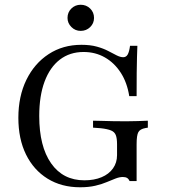

<svg xmlns="http://www.w3.org/2000/svg" viewBox="-20 -769 705 800"><path d="M313.7 11.3Q236.3 11.3 178.2 -24.6Q120.2 -60.5 88.3 -125.4Q56.5 -190.3 56.5 -278.2Q56.5 -367.7 89.9 -436.3Q123.4 -504.8 182.7 -543.5Q241.9 -582.3 319.4 -582.3Q356.5 -582.3 383.9 -574.6Q411.3 -566.9 431 -556.5Q450.8 -546 466.1 -538.3Q481.5 -530.6 493.5 -530.6Q505.6 -530.6 512.1 -541.9Q518.5 -553.2 521.8 -578.2H552.4Q551.6 -557.3 550.8 -530.6Q550 -504 549.6 -465.3Q549.2 -426.6 549.2 -368.5H518.5Q509.7 -425 483.1 -466.1Q456.5 -507.3 416.9 -529.8Q377.4 -552.4 328.2 -552.4Q271 -552.4 229.4 -520.6Q187.9 -488.7 165.7 -429Q143.5 -369.4 143.5 -285.5Q143.5 -158.9 193.1 -88.3Q242.7 -17.7 331.5 -17.7Q372.6 -17.7 403.2 -30.6Q433.9 -43.5 450.8 -67.3Q467.7 -91.1 467.7 -122.6V-167.7Q467.7 -192.7 462.5 -206Q457.3 -219.4 442.7 -225.4Q428.2 -231.5 400 -234.7L367.7 -237.1V-266.1Q383.1 -266.1 404.8 -265.3Q426.6 -264.5 451.6 -264.1Q476.6 -263.7 500.8 -263.7H508.9Q530.6 -263.7 554 -264.5Q577.4 -265.3 596 -266.1V-237.1L586.3 -235.5Q563.7 -231.5 556.5 -218.5Q549.2 -205.6 549.2 -167.7V-14.5H520.2Q516.1 -23.4 509.7 -27.4Q503.2 -31.5 491.9 -31.5Q478.2 -31.5 462.1 -25.4Q446 -19.4 425.4 -10.5Q404.8 -1.6 377.4 4.8Q350 11.3 313.7 11.3ZM316.1 -640.3Q293.5 -640.3 277.4 -656.5Q261.3 -672.6 261.3 -694.4Q261.3 -717.7 277.4 -733.5Q293.5 -749.2 316.1 -749.2Q339.5 -749.2 355.6 -733.5Q371.8 -717.7 371.8 -694.4Q371.8 -671.8 355.6 -656Q339.5 -640.3 316.1 -640.3Z"/></svg>

Font: Playfair 5pt SemiExpanded Light
Style: Regular
Weight: 400
Version: Version 2.203